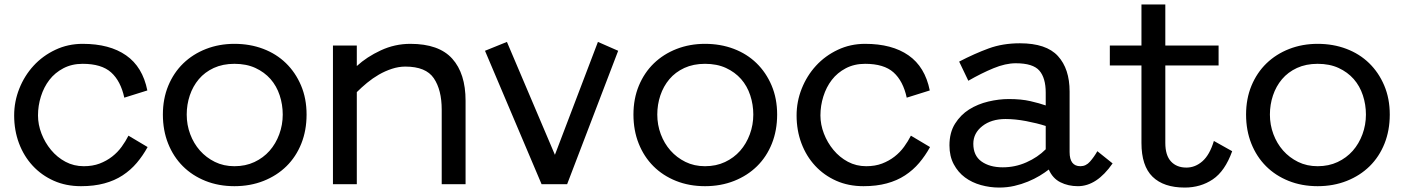

<svg xmlns="http://www.w3.org/2000/svg" viewBox="-20 -830 6325 865"><path d="M345 8.8Q277.5 8.8 222.5 -15.6Q167.5 -40 127.5 -83.1Q87.5 -126.2 65.6 -184.4Q43.8 -242.5 43.8 -310Q43.8 -372.5 66.9 -430.6Q90 -488.8 131.2 -533.8Q172.5 -578.8 229.4 -605.6Q286.2 -632.5 352.5 -632.5Q473.8 -632.5 548.1 -580.6Q622.5 -528.8 643.8 -422.5L540 -390Q523.8 -465 480.6 -503.8Q437.5 -542.5 352.5 -542.5Q303.8 -542.5 265.6 -522.5Q227.5 -502.5 202.5 -470Q177.5 -437.5 164.4 -395.6Q151.2 -353.8 151.2 -310Q151.2 -268.8 166.9 -228.1Q182.5 -187.5 210 -154.4Q237.5 -121.2 275 -101.2Q312.5 -81.2 357.5 -81.2Q397.5 -81.2 428.8 -93.1Q460 -105 485 -124.4Q510 -143.8 528.1 -168.8Q546.2 -193.8 558.8 -218.8L645 -167.5Q623.8 -128.8 596.2 -96.2Q568.8 -63.8 532.5 -40Q496.2 -16.2 450 -3.8Q403.8 8.8 345 8.8Z M1036.2 8.8Q965 8.8 905.6 -15Q846.2 -38.8 803.8 -81.2Q761.2 -123.8 737.5 -183.1Q713.8 -242.5 713.8 -313.8Q713.8 -385 738.1 -443.8Q762.5 -502.5 805.6 -544.4Q848.8 -586.2 908.1 -609.4Q967.5 -632.5 1036.2 -632.5Q1106.2 -632.5 1165.6 -610Q1225 -587.5 1268.1 -545.6Q1311.2 -503.8 1336.2 -445Q1361.2 -386.2 1361.2 -313.8Q1361.2 -242.5 1337.5 -183.1Q1313.8 -123.8 1270.6 -81.2Q1227.5 -38.8 1167.5 -15Q1107.5 8.8 1036.2 8.8ZM821.2 -313.8Q821.2 -267.5 836.9 -225.6Q852.5 -183.8 880.6 -151.9Q908.8 -120 948.1 -100.6Q987.5 -81.2 1036.2 -81.2Q1086.2 -81.2 1126.2 -100Q1166.2 -118.8 1194.4 -150.6Q1222.5 -182.5 1238.1 -225Q1253.8 -267.5 1253.8 -313.8Q1253.8 -358.8 1240 -400.6Q1226.2 -442.5 1198.8 -473.8Q1171.2 -505 1130.6 -523.8Q1090 -542.5 1036.2 -542.5Q983.8 -542.5 943.1 -523.8Q902.5 -505 875.6 -473.1Q848.8 -441.2 835 -400Q821.2 -358.8 821.2 -313.8Z M1970 -336.2Q1970 -425 1934.4 -477.5Q1898.8 -530 1806.2 -530Q1776.2 -530 1745.6 -520Q1715 -510 1686.9 -493.8Q1658.8 -477.5 1633.8 -456.9Q1608.8 -436.2 1587.5 -415V0H1480V-625H1587.5V-532.5Q1632.5 -573.8 1695.6 -603.1Q1758.8 -632.5 1828.8 -632.5Q1957.5 -632.5 2017.5 -565.6Q2077.5 -498.8 2077.5 -376.2V0H1970Z M2165 -601.2 2263.8 -641.2 2480 -132.5 2673.8 -641.2 2765 -601.2 2535 0H2420Z M3156.2 8.8Q3085 8.8 3025.6 -15Q2966.2 -38.8 2923.8 -81.2Q2881.2 -123.8 2857.5 -183.1Q2833.8 -242.5 2833.8 -313.8Q2833.8 -385 2858.1 -443.8Q2882.5 -502.5 2925.6 -544.4Q2968.8 -586.2 3028.1 -609.4Q3087.5 -632.5 3156.2 -632.5Q3226.2 -632.5 3285.6 -610Q3345 -587.5 3388.1 -545.6Q3431.2 -503.8 3456.2 -445Q3481.2 -386.2 3481.2 -313.8Q3481.2 -242.5 3457.5 -183.1Q3433.8 -123.8 3390.6 -81.2Q3347.5 -38.8 3287.5 -15Q3227.5 8.8 3156.2 8.8ZM2941.2 -313.8Q2941.2 -267.5 2956.9 -225.6Q2972.5 -183.8 3000.6 -151.9Q3028.8 -120 3068.1 -100.6Q3107.5 -81.2 3156.2 -81.2Q3206.2 -81.2 3246.2 -100Q3286.2 -118.8 3314.4 -150.6Q3342.5 -182.5 3358.1 -225Q3373.8 -267.5 3373.8 -313.8Q3373.8 -358.8 3360 -400.6Q3346.2 -442.5 3318.8 -473.8Q3291.2 -505 3250.6 -523.8Q3210 -542.5 3156.2 -542.5Q3103.8 -542.5 3063.1 -523.8Q3022.5 -505 2995.6 -473.1Q2968.8 -441.2 2955 -400Q2941.2 -358.8 2941.2 -313.8Z M3870 8.8Q3802.5 8.8 3747.5 -15.6Q3692.5 -40 3652.5 -83.1Q3612.5 -126.2 3590.6 -184.4Q3568.8 -242.5 3568.8 -310Q3568.8 -372.5 3591.9 -430.6Q3615 -488.8 3656.2 -533.8Q3697.5 -578.8 3754.4 -605.6Q3811.2 -632.5 3877.5 -632.5Q3998.8 -632.5 4073.1 -580.6Q4147.5 -528.8 4168.8 -422.5L4065 -390Q4048.8 -465 4005.6 -503.8Q3962.5 -542.5 3877.5 -542.5Q3828.8 -542.5 3790.6 -522.5Q3752.5 -502.5 3727.5 -470Q3702.5 -437.5 3689.4 -395.6Q3676.2 -353.8 3676.2 -310Q3676.2 -268.8 3691.9 -228.1Q3707.5 -187.5 3735 -154.4Q3762.5 -121.2 3800 -101.2Q3837.5 -81.2 3882.5 -81.2Q3922.5 -81.2 3953.8 -93.1Q3985 -105 4010 -124.4Q4035 -143.8 4053.1 -168.8Q4071.2 -193.8 4083.8 -218.8L4170 -167.5Q4148.8 -128.8 4121.2 -96.2Q4093.8 -63.8 4057.5 -40Q4021.2 -16.2 3975 -3.8Q3928.8 8.8 3870 8.8Z M4836.2 8.8Q4792.5 8.8 4757.5 -8.8Q4722.5 -26.2 4705 -66.2Q4687.5 -52.5 4663.8 -38.1Q4640 -23.8 4611.2 -11.9Q4582.5 0 4550 7.5Q4517.5 15 4481.2 15Q4440 15 4399.4 3.8Q4358.8 -7.5 4327.5 -30.6Q4296.2 -53.8 4276.9 -90Q4257.5 -126.2 4257.5 -175Q4257.5 -232.5 4282.5 -272.5Q4307.5 -312.5 4346.2 -336.9Q4385 -361.2 4432.5 -372.5Q4480 -383.8 4525 -383.8Q4581.2 -383.8 4621.9 -374.4Q4662.5 -365 4691.2 -355V-412.5Q4691.2 -478.8 4662.5 -511.9Q4633.8 -545 4556.2 -545Q4510 -545 4455.6 -522.5Q4401.2 -500 4342.5 -466.2L4301.2 -552.5Q4371.2 -588.8 4434.4 -611.9Q4497.5 -635 4575 -635Q4693.8 -635 4746.2 -577.5Q4798.8 -520 4798.8 -417.5V-145Q4798.8 -81.2 4847.5 -81.2Q4872.5 -81.2 4890.6 -101.9Q4908.8 -122.5 4923.8 -148.8L4992.5 -93.8Q4921.2 8.8 4836.2 8.8ZM4365 -182.5Q4365 -128.8 4401.9 -102.5Q4438.8 -76.2 4497.5 -76.2Q4553.8 -76.2 4604.4 -98.8Q4655 -121.2 4691.2 -157.5V-262.5Q4652.5 -275 4603.1 -284.4Q4553.8 -293.8 4510 -293.8Q4446.2 -293.8 4405.6 -261.9Q4365 -230 4365 -182.5Z M5317.5 15Q5222.5 15 5172.5 -33.8Q5122.5 -82.5 5122.5 -186.2V-535H4980V-625H5122.5V-810H5230V-625H5470V-535H5230V-186.2Q5230 -130 5255.6 -102.5Q5281.2 -75 5325 -75Q5365 -75 5397.5 -103.8Q5430 -132.5 5448.8 -195L5531.2 -148.8Q5498.8 -58.8 5443.8 -21.9Q5388.8 15 5317.5 15Z M5916.2 8.8Q5845 8.8 5785.6 -15Q5726.2 -38.8 5683.8 -81.2Q5641.2 -123.8 5617.5 -183.1Q5593.8 -242.5 5593.8 -313.8Q5593.8 -385 5618.1 -443.8Q5642.5 -502.5 5685.6 -544.4Q5728.8 -586.2 5788.1 -609.4Q5847.5 -632.5 5916.2 -632.5Q5986.2 -632.5 6045.6 -610Q6105 -587.5 6148.1 -545.6Q6191.2 -503.8 6216.2 -445Q6241.2 -386.2 6241.2 -313.8Q6241.2 -242.5 6217.5 -183.1Q6193.8 -123.8 6150.6 -81.2Q6107.5 -38.8 6047.5 -15Q5987.5 8.8 5916.2 8.8ZM5701.2 -313.8Q5701.2 -267.5 5716.9 -225.6Q5732.5 -183.8 5760.6 -151.9Q5788.8 -120 5828.1 -100.6Q5867.5 -81.2 5916.2 -81.2Q5966.2 -81.2 6006.2 -100Q6046.2 -118.8 6074.4 -150.6Q6102.5 -182.5 6118.1 -225Q6133.8 -267.5 6133.8 -313.8Q6133.8 -358.8 6120 -400.6Q6106.2 -442.5 6078.8 -473.8Q6051.2 -505 6010.6 -523.8Q5970 -542.5 5916.2 -542.5Q5863.8 -542.5 5823.1 -523.8Q5782.5 -505 5755.6 -473.1Q5728.8 -441.2 5715 -400Q5701.2 -358.8 5701.2 -313.8Z"/></svg>

Font: Abordage
Style: Regular
Weight: 400
Designer: Ange Degheest & Eugénie Bidaut
Foundry: Velvetyne Type Foundry
Version: Version 1.000;FEAKit 1.0